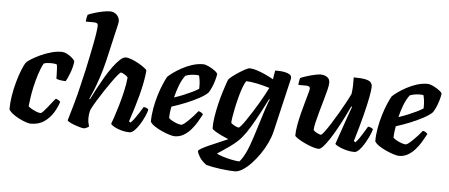

<svg xmlns="http://www.w3.org/2000/svg" viewBox="-60 -946 3026 1293"><g transform="rotate(5 1453.5 -300.0)"><path d="M168 0Q156 0 135 -7Q114 -14 90 -26Q66 -38 46 -53Q26 -68 17 -84Q17 -128 25 -177Q33 -226 46 -272Q59 -318 73 -353Q87 -388 98 -405Q107 -416 132.5 -432Q158 -448 191.5 -463.5Q225 -479 262 -489.5Q299 -500 332 -500Q352 -500 372.5 -489Q393 -478 408 -464Q423 -450 424 -441Q419 -403 404.5 -364.5Q390 -326 378 -306Q356 -306 338 -309.5Q320 -313 314 -317Q314 -325 313.5 -344.5Q313 -364 312 -384Q311 -404 308 -413Q298 -416 286.5 -417Q275 -418 267 -418Q255 -418 242.5 -416.5Q230 -415 220 -411Q202 -378 188.5 -335.5Q175 -293 165.5 -250.5Q156 -208 151 -172Q146 -136 144 -116Q150 -109 165.5 -100Q181 -91 198.5 -84Q216 -77 227 -77Q234 -77 246 -90Q258 -103 272.5 -121Q287 -139 300 -156Q313 -173 322 -182Q332 -180 341 -174Q350 -168 353 -163Q343 -130 320.5 -92Q298 -54 260.5 -27Q223 0 168 0Z M529 0Q518 0 500 -5Q482 -10 463 -17Q444 -24 430 -31.5Q416 -39 414 -44Q419 -61 427.5 -90Q436 -119 446 -154Q456 -189 465 -224Q474 -259 480 -286Q493 -338 504.5 -390.5Q516 -443 526 -492Q536 -541 544 -582.5Q552 -624 556 -654Q560 -684 560 -697Q560 -709 552.5 -713Q545 -717 532 -717H478Q478 -731 481 -744Q484 -757 486 -764Q501 -771 528 -779.5Q555 -788 584.5 -794Q614 -800 634 -800Q662 -800 680.5 -781.5Q699 -763 699 -737Q699 -733 695.5 -716.5Q692 -700 685 -671L638 -467Q623 -405 605.5 -352Q588 -299 572.5 -261Q557 -223 547 -202L551 -198Q568 -233 589.5 -273.5Q611 -314 634.5 -354Q658 -394 682.5 -427Q707 -460 728.5 -480Q750 -500 768 -500Q784 -500 807.5 -491Q831 -482 854 -469Q877 -456 894 -443.5Q911 -431 913 -425Q910 -388 901.5 -343.5Q893 -299 881 -253.5Q869 -208 857 -169.5Q845 -131 836.5 -105Q828 -79 826 -73L837 -66Q848 -76 862.5 -95.5Q877 -115 891.5 -138Q906 -161 916 -178Q926 -178 936.5 -173Q947 -168 949 -163Q944 -142 931.5 -114.5Q919 -87 902.5 -60.5Q886 -34 868.5 -17Q851 0 836 0Q808 0 779.5 -8Q751 -16 731 -27.5Q711 -39 708 -47Q713 -59 724.5 -93Q736 -127 750 -174.5Q764 -222 775.5 -272.5Q787 -323 791 -366Q785 -375 775 -381.5Q765 -388 756.5 -392Q748 -396 744 -396Q739 -396 723.5 -377.5Q708 -359 686.5 -329Q665 -299 641.5 -263.5Q618 -228 596.5 -193Q575 -158 561 -130Q556 -115 554 -99.5Q552 -84 552 -67Q552 -55 554.5 -42Q557 -29 561 -15Q555 -10 545.5 -5.5Q536 -1 529 0Z M1140 0Q1129 0 1105.5 -7Q1082 -14 1055 -26Q1028 -38 1005 -53Q982 -68 973 -84Q973 -128 981.5 -175.5Q990 -223 1003.5 -266.5Q1017 -310 1031.5 -343.5Q1046 -377 1056 -394Q1066 -405 1090 -422.5Q1114 -440 1146.5 -458Q1179 -476 1216 -488Q1253 -500 1290 -500Q1306 -500 1329 -489Q1352 -478 1370.5 -464Q1389 -450 1390 -441Q1387 -421 1379.5 -395.5Q1372 -370 1362 -348Q1352 -326 1343 -313Q1325 -294 1284.5 -272Q1244 -250 1195.5 -230.5Q1147 -211 1102 -197Q1096 -164 1095 -150.5Q1094 -137 1093 -120Q1099 -112 1115 -103Q1131 -94 1149 -87.5Q1167 -81 1178 -81Q1185 -81 1197.5 -90.5Q1210 -100 1226 -115.5Q1242 -131 1257.5 -148Q1273 -165 1286 -182Q1295 -182 1305.5 -175Q1316 -168 1318 -163Q1305 -138 1288 -109.5Q1271 -81 1249 -56Q1227 -31 1200 -15.5Q1173 0 1140 0ZM1114 -260Q1148 -271 1178 -283.5Q1208 -296 1234 -308.5Q1260 -321 1278 -333Q1278 -338 1278 -343.5Q1278 -349 1278 -354Q1278 -372 1275.5 -390Q1273 -408 1269 -422Q1262 -424 1256 -424Q1250 -424 1243 -424Q1226 -424 1209 -421Q1192 -418 1177 -412Q1154 -381 1139 -341Q1124 -301 1114 -260Z M1565 200Q1549 200 1524 198Q1499 196 1470.5 192.5Q1442 189 1416 184Q1390 179 1371 174Q1338 150 1323 125Q1308 100 1306 85Q1308 78 1327.5 67Q1347 56 1376 43Q1405 30 1438.5 16Q1472 2 1503 -12Q1480 -21 1455 -33Q1430 -45 1411.5 -56.5Q1393 -68 1391 -75Q1390 -110 1397 -154Q1404 -198 1414.5 -242Q1425 -286 1436.5 -323Q1448 -360 1456.5 -384.5Q1465 -409 1468 -413Q1474 -421 1492 -435Q1510 -449 1533 -464Q1556 -479 1576 -489.5Q1596 -500 1606 -500Q1625 -500 1652 -491.5Q1679 -483 1709 -469.5Q1739 -456 1767 -440L1777 -500Q1787 -500 1805 -499.5Q1823 -499 1842.5 -495Q1862 -491 1875 -483Q1888 -475 1888 -460Q1888 -457 1887.5 -454Q1887 -451 1886 -448L1802 -89Q1793 -52 1774 -11.5Q1755 29 1729 66.5Q1703 104 1674.5 134Q1646 164 1617.5 182Q1589 200 1565 200ZM1590 131Q1610 109 1630.5 67Q1651 25 1673 -45L1732 -233Q1741 -258 1747.5 -276.5Q1754 -295 1758 -301L1753 -304Q1731 -260 1704 -209Q1677 -158 1649.5 -112Q1622 -66 1596 -35Q1582 -17 1561 1Q1540 19 1516.5 36Q1493 53 1471.5 67Q1450 81 1435 91Q1448 99 1476 108Q1504 117 1535.5 123.5Q1567 130 1590 131ZM1565 -96Q1570 -96 1583 -111.5Q1596 -127 1613.5 -153Q1631 -179 1651 -210Q1671 -241 1689.5 -273Q1708 -305 1723.5 -333Q1739 -361 1748 -380Q1698 -395 1661 -402.5Q1624 -410 1590 -412Q1580 -400 1569 -371Q1558 -342 1548 -305Q1538 -268 1530 -230.5Q1522 -193 1517.5 -164Q1513 -135 1513 -123Q1523 -113 1540 -104.5Q1557 -96 1565 -96Z M2114 0Q2097 0 2070.5 -9Q2044 -18 2016.5 -31Q1989 -44 1970.5 -56.5Q1952 -69 1950 -75Q1950 -106 1957 -145.5Q1964 -185 1974.5 -226.5Q1985 -268 1995.5 -304.5Q2006 -341 2013 -366.5Q2020 -392 2020 -398Q2020 -410 2012 -413.5Q2004 -417 1990 -417H1941Q1941 -430 1944 -443.5Q1947 -457 1948 -464Q1963 -471 1989.5 -479.5Q2016 -488 2043 -494Q2070 -500 2084 -500Q2110 -500 2128.5 -487.5Q2147 -475 2147 -450Q2147 -433 2139 -400.5Q2131 -368 2119.5 -328Q2108 -288 2096.5 -247.5Q2085 -207 2077.5 -174Q2070 -141 2070 -123Q2079 -113 2096 -104.5Q2113 -96 2121 -96Q2127 -96 2144 -118.5Q2161 -141 2184 -177Q2207 -213 2230.5 -253.5Q2254 -294 2273.5 -330Q2293 -366 2303 -388Q2307 -413 2308 -444.5Q2309 -476 2308 -500Q2359 -500 2386 -494.5Q2413 -489 2423.5 -477.5Q2434 -466 2434 -448Q2434 -427 2424.5 -376Q2415 -325 2395.5 -248.5Q2376 -172 2346 -73L2357 -66Q2368 -76 2382 -96Q2396 -116 2409.5 -139Q2423 -162 2433 -178Q2442 -178 2453.5 -173Q2465 -168 2467 -163Q2462 -142 2449 -114.5Q2436 -87 2420 -60.5Q2404 -34 2387 -17Q2370 0 2355 0Q2327 0 2298 -8Q2269 -16 2248 -26.5Q2227 -37 2224 -44L2274 -188Q2286 -223 2297 -254Q2308 -285 2314 -301L2309 -304Q2293 -270 2272.5 -229Q2252 -188 2229.5 -147.5Q2207 -107 2185 -73.5Q2163 -40 2144.5 -20Q2126 0 2114 0Z M2657 0Q2646 0 2622.5 -7Q2599 -14 2572 -26Q2545 -38 2522 -53Q2499 -68 2490 -84Q2490 -128 2498.5 -175.5Q2507 -223 2520.5 -266.5Q2534 -310 2548.5 -343.5Q2563 -377 2573 -394Q2583 -405 2607 -422.5Q2631 -440 2663.5 -458Q2696 -476 2733 -488Q2770 -500 2807 -500Q2823 -500 2846 -489Q2869 -478 2887.5 -464Q2906 -450 2907 -441Q2904 -421 2896.5 -395.5Q2889 -370 2879 -348Q2869 -326 2860 -313Q2842 -294 2801.5 -272Q2761 -250 2712.5 -230.5Q2664 -211 2619 -197Q2613 -164 2612 -150.5Q2611 -137 2610 -120Q2616 -112 2632 -103Q2648 -94 2666 -87.5Q2684 -81 2695 -81Q2702 -81 2714.5 -90.5Q2727 -100 2743 -115.5Q2759 -131 2774.5 -148Q2790 -165 2803 -182Q2812 -182 2822.5 -175Q2833 -168 2835 -163Q2822 -138 2805 -109.5Q2788 -81 2766 -56Q2744 -31 2717 -15.5Q2690 0 2657 0ZM2631 -260Q2665 -271 2695 -283.5Q2725 -296 2751 -308.5Q2777 -321 2795 -333Q2795 -338 2795 -343.5Q2795 -349 2795 -354Q2795 -372 2792.5 -390Q2790 -408 2786 -422Q2779 -424 2773 -424Q2767 -424 2760 -424Q2743 -424 2726 -421Q2709 -418 2694 -412Q2671 -381 2656 -341Q2641 -301 2631 -260Z"/></g></svg>

Font: Texturina Medium 12pt ExtraBold
Style: Italic
Weight: 800
Italic angle: -11°
Version: Version 1.002